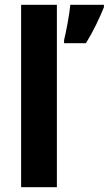

<svg xmlns="http://www.w3.org/2000/svg" viewBox="-20 -780 453 800"><path d="M217 0V-760H68V0ZM413 -750V-760H273C269 -719 256 -649 247 -613V-600H338C369 -650 394 -703 413 -750Z"/></svg>

Font: Noto Sans Armenian SemiCondensed Medium
Style: Regular
Weight: 500
Width: 4
Designer: Monotype Design Team
Foundry: Monotype Imaging Inc.
Version: Version 2.008